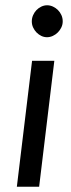

<svg xmlns="http://www.w3.org/2000/svg" viewBox="-20 -708 269 728"><path d="M186 -477.5 128.4 0H43.9L101.6 -477.5ZM217.8 -627Q217.8 -614.7 212.6 -604Q207.5 -593.3 199.2 -585Q190.9 -576.7 180.2 -571.8Q169.4 -566.9 158.2 -566.9Q147 -566.9 136.7 -571.8Q126.5 -576.7 118.4 -585Q110.4 -593.3 105.5 -604Q100.6 -614.7 100.6 -627Q100.6 -639.2 105.5 -650.4Q110.4 -661.6 118.4 -669.9Q126.5 -678.2 137 -683.1Q147.5 -688 158.7 -688Q169.9 -688 180.7 -683.1Q191.4 -678.2 199.7 -669.9Q208 -661.6 212.9 -650.6Q217.8 -639.6 217.8 -627Z"/></svg>

Font: Carlito
Style: Italic
Weight: 400
Italic angle: -7°
Designer: Lukasz Dziedzic
Foundry: tyPoland Lukasz Dziedzic
Version: Version 1.104